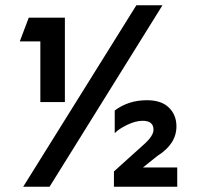

<svg xmlns="http://www.w3.org/2000/svg" viewBox="-20 -708 746 728"><path d="M412 0V-58L523 -158Q562 -192 562 -216Q562 -250 521 -250Q494 -250 462 -234.5Q430 -219 415 -203V-289Q467 -328 537 -328Q592 -328 620.5 -300Q649 -272 649 -229Q649 -162 577 -117L522 -73H652V0ZM226 -321H133V-551H55L89 -641H226ZM68 0 497 -688H596L168 0Z"/></svg>

Font: Roundo SemiBold
Style: Regular
Weight: 600
Designer: Namrata Goyal (Gurmukhi), Shiva Nallaperumal (Latin)
Foundry: Indian Type Foundry
Version: Version 1.000;PS 1.0;hotconv 1.0.88;makeotf.lib2.5.647800